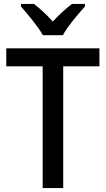

<svg xmlns="http://www.w3.org/2000/svg" viewBox="-20 -961 541 981"><path d="M199 -781H301C325 -826 380 -890 414 -928V-941H348C314 -915 284 -888 250 -851C218 -886 184 -918 153 -941H87V-928C122 -888 175 -825 199 -781ZM303 0V-622H488V-714H12V-622H198V0Z"/></svg>

Font: Noto Sans Lao SemiCondensed Medium
Style: Regular
Weight: 500
Width: 4
Designer: Monotype Design Team
Foundry: Monotype Imaging Inc.
Version: Version 2.003